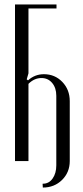

<svg xmlns="http://www.w3.org/2000/svg" viewBox="-20 -719 371 856"><path d="M231.9 -681.2H106.9V-392.1L99.1 -365.2L105 -360.8Q135.3 -388.2 175.8 -388.2Q224.6 -388.2 257.8 -353.8Q291 -319.3 291 -268.1V-1Q291 49.3 256.6 83.3Q222.2 117.2 170.9 117.2L169.9 100.1Q197.8 100.6 214.4 77.1Q231 53.7 231 18.1V-292Q231 -327.1 212.6 -349.1Q194.3 -371.1 165 -371.1Q132.8 -371.1 106.9 -345.2V-1H46.9V-699.2H231.9Z"/></svg>

Font: Moniqa Narrow Heading
Style: Regular
Weight: 400
Width: 4
Designer: Rajesh Rajput
Foundry: Rajesh Rajput
Version: Version 1.000